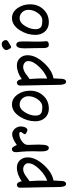

<svg xmlns="http://www.w3.org/2000/svg" viewBox="701 -1288 787 2229"><g transform="rotate(-90 1094.5 -173.5)"><path d="M73 200Q44 200 39 141Q38 128 37 75.5Q36 23 35 -71Q33 -104 32 -204Q31 -246 30.5 -278.5Q30 -311 30 -336Q30 -351 39.5 -361Q49 -371 64 -371Q81 -371 93 -350Q103 -332 104 -314Q185 -371 264 -371Q316 -371 349 -335.5Q382 -300 382 -246Q382 -155 293 -57Q206 38 113 54Q113 60 112.5 70.5Q112 81 111 95Q110 108 109.5 118Q109 128 109 136Q109 200 73 200ZM111 -19Q175 -41 241 -106Q314 -179 314 -239Q314 -266 293 -282Q272 -298 244 -298Q212 -298 171 -271L106 -224Q110 -183 111.5 -132.5Q113 -82 111 -19Z M493 0Q451 0 451 -87Q451 -96 451 -109.5Q451 -123 452 -141Q453 -158 453 -171.5Q453 -185 453 -194Q453 -232 451.5 -262Q450 -292 448 -314L442 -379Q442 -429 481 -429Q494 -429 508 -406L526 -372Q603 -426 651 -426Q669 -426 685.5 -417.5Q702 -409 714.5 -394.5Q727 -380 734 -362Q741 -344 741 -325Q741 -301 732 -278Q720 -249 699 -249Q693 -249 685 -252Q677 -255 669.5 -259.5Q662 -264 656.5 -269Q651 -274 651 -279Q651 -287 664 -303Q677 -317 677 -328Q677 -343 653 -343Q612 -343 572 -315Q527 -284 527 -246Q527 -235 527.5 -217Q528 -199 529 -175Q530 -151 530 -133Q530 -115 530 -104Q530 0 493 0Z M946 0Q913 0 886 -12Q859 -24 840.5 -44.5Q822 -65 811.5 -93.5Q801 -122 801 -155Q801 -250 852 -332Q911 -428 997 -428Q1069 -428 1116 -357Q1156 -296 1156 -219Q1156 -125 1098 -64Q1040 0 946 0ZM969 -76Q1020 -76 1058 -132Q1092 -181 1092 -237Q1092 -279 1064.5 -309Q1037 -339 995 -339Q941 -339 902 -272Q867 -213 867 -156Q867 -107 895 -89Q917 -76 969 -76Z M1259 200Q1230 200 1225 141Q1224 128 1223 75.5Q1222 23 1221 -71Q1219 -104 1218 -204Q1217 -246 1216.5 -278.5Q1216 -311 1216 -336Q1216 -351 1225.5 -361Q1235 -371 1250 -371Q1267 -371 1279 -350Q1289 -332 1290 -314Q1371 -371 1450 -371Q1502 -371 1535 -335.5Q1568 -300 1568 -246Q1568 -155 1479 -57Q1392 38 1299 54Q1299 60 1298.5 70.5Q1298 81 1297 95Q1296 108 1295.5 118Q1295 128 1295 136Q1295 200 1259 200ZM1297 -19Q1361 -41 1427 -106Q1500 -179 1500 -239Q1500 -266 1479 -282Q1458 -298 1430 -298Q1398 -298 1357 -271L1292 -224Q1296 -183 1297.5 -132.5Q1299 -82 1297 -19Z M1640 -459Q1628 -480 1628 -492Q1628 -515 1652 -531Q1674 -547 1697 -547Q1717 -547 1730.5 -532Q1744 -517 1744 -498Q1744 -482 1714 -465Q1693 -452 1681 -445Q1669 -438 1662 -438Q1655 -438 1650.5 -443.5Q1646 -449 1640 -459ZM1688 0Q1651 0 1651 -60Q1651 -79 1651 -107.5Q1651 -136 1650 -174Q1649 -212 1648.5 -240Q1648 -268 1648 -287Q1648 -378 1690 -378Q1728 -378 1728 -307Q1728 -291 1728 -268.5Q1728 -246 1727 -216Q1726 -185 1726 -162.5Q1726 -140 1726 -125Q1726 -104 1726.5 -88.5Q1727 -73 1728 -62L1731 -32Q1731 0 1688 0Z M1949 0Q1916 0 1889 -12Q1862 -24 1843.5 -44.5Q1825 -65 1814.5 -93.5Q1804 -122 1804 -155Q1804 -250 1855 -332Q1914 -428 2000 -428Q2072 -428 2119 -357Q2159 -296 2159 -219Q2159 -125 2101 -64Q2043 0 1949 0ZM1972 -76Q2023 -76 2061 -132Q2095 -181 2095 -237Q2095 -279 2067.5 -309Q2040 -339 1998 -339Q1944 -339 1905 -272Q1870 -213 1870 -156Q1870 -107 1898 -89Q1920 -76 1972 -76Z"/></g></svg>

Font: Dongol
Style: Regular
Weight: 400
Designer: Abdo Mohamed and Ibrahim Hamdi
Foundry: Protype Foundry
Version: Version 1.000;hotconv 1.0.109;makeotfexe 2.5.65596